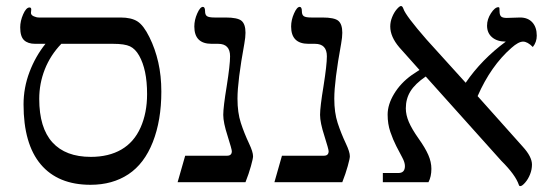

<svg xmlns="http://www.w3.org/2000/svg" viewBox="-20 -612 1859 645"><path d="M522 -304.2Q522 -207.5 493.4 -134.8Q464.8 -62 411.4 -26.6Q357.9 8.8 284.2 8.8Q174.8 8.8 116.9 -59.8Q59.1 -128.4 59.1 -261.2Q59.1 -317.4 79.1 -370.1Q99.1 -422.9 132.8 -464.8H98.1Q73.7 -464.8 60.8 -477.1Q47.9 -489.3 47.9 -520Q47.9 -541.5 57.9 -564.2Q67.9 -586.9 79.1 -586.9Q85 -586.9 85 -580.1L84 -568.8Q84 -561.5 93 -557.4Q102.1 -553.2 110.8 -553.2H384.8Q421.4 -553.2 441.9 -540Q462.4 -526.9 481.9 -487.3Q501.5 -447.8 511.7 -402.6Q522 -357.4 522 -304.2ZM474.1 -295.9Q474.1 -337.9 467.3 -370.1Q460.4 -402.3 447.5 -425Q434.6 -447.8 416.7 -456.3Q398.9 -464.8 359.9 -464.8H186Q149.4 -426.8 130.6 -379.2Q111.8 -331.5 111.8 -279.8Q111.8 -182.6 156 -133.8Q200.2 -85 285.2 -85Q345.2 -85 387.7 -109.6Q430.2 -134.3 452.1 -183.3Q474.1 -232.4 474.1 -295.9Z M830.1 -86.9Q830.1 -79.6 823 -54Q815.9 -28.3 804.7 0H576.7L602.1 -88.9H742.7Q758.8 -88.9 758.8 -104Q758.8 -110.4 744.6 -155.3Q730 -200.2 730 -226.1Q730 -252.4 741.7 -323.2Q752.9 -394 752.9 -422.9Q752.9 -464.8 712.9 -464.8H690.9Q632.8 -464.8 632.8 -522.9Q632.8 -544.9 642.6 -566.9Q652.3 -588.9 661.6 -588.9Q668.9 -588.9 668.9 -574.2Q668.9 -562 675.5 -557.6Q682.1 -553.2 700.7 -553.2H737.8Q778.3 -553.2 791.5 -542Q804.7 -530.8 804.7 -502Q804.7 -486.8 800.8 -465.3Q777.8 -339.4 777.8 -280.8Q777.8 -233.4 789.1 -199Q800.3 -164.6 816.9 -129.4Q830.1 -101.6 830.1 -86.9Z M1155.3 -86.9Q1155.3 -79.6 1148.2 -54Q1141.1 -28.3 1129.9 0H901.9L927.2 -88.9H1067.9Q1084 -88.9 1084 -104Q1084 -110.4 1069.8 -155.3Q1055.2 -200.2 1055.2 -226.1Q1055.2 -252.4 1066.9 -323.2Q1078.1 -394 1078.1 -422.9Q1078.1 -464.8 1038.1 -464.8H1016.1Q958 -464.8 958 -522.9Q958 -544.9 967.8 -566.9Q977.5 -588.9 986.8 -588.9Q994.1 -588.9 994.1 -574.2Q994.1 -562 1000.7 -557.6Q1007.3 -553.2 1025.9 -553.2H1063Q1103.5 -553.2 1116.7 -542Q1129.9 -530.8 1129.9 -502Q1129.9 -486.8 1126 -465.3Q1103 -339.4 1103 -280.8Q1103 -233.4 1114.3 -199Q1125.5 -164.6 1142.1 -129.4Q1155.3 -101.6 1155.3 -86.9Z M1783.2 -492.2Q1783.2 -470.7 1770 -454.1Q1752 -472.2 1737.3 -472.2Q1721.7 -472.2 1698.2 -451.2Q1628.9 -390.6 1584.5 -289.1L1736.3 -119.1Q1767.1 -85.4 1767.1 -59.1Q1767.1 -42.5 1760.7 -26.4Q1754.4 -10.3 1744.1 1.5Q1733.9 13.2 1728 13.2Q1724.1 13.2 1723.1 9.3Q1711.9 -24.4 1664.1 -71.8L1410.2 -355Q1374.5 -330.6 1358.9 -305.4Q1343.3 -280.3 1343.3 -248Q1343.3 -226.1 1353.5 -202.1Q1363.8 -178.2 1386.2 -146.5Q1408.2 -115.7 1418.7 -91.8Q1429.2 -67.9 1429.2 -44.9Q1429.2 -18.6 1419.4 0H1266.1V-30.8H1318.4Q1340.3 -30.8 1340.3 -54.2Q1340.3 -66.4 1331.3 -83Q1322.3 -99.6 1311.3 -121.1Q1300.3 -142.6 1291.3 -168.9Q1282.2 -195.3 1282.2 -227.1Q1282.2 -260.7 1304 -296.9Q1325.7 -333 1363.3 -359.9L1389.2 -377L1321.3 -453.1Q1291 -488.8 1291 -522.9Q1291 -539.1 1297.4 -554.7Q1303.7 -570.3 1313 -581.1Q1322.3 -591.8 1327.1 -591.8Q1332 -591.8 1335.4 -582Q1342.8 -559.6 1413.1 -479L1544.4 -334Q1597.7 -412.1 1679.2 -472.2Q1650.4 -472.2 1633.3 -486.6Q1616.2 -501 1616.2 -525.9Q1616.2 -547.4 1629.4 -567.6Q1642.6 -587.9 1654.3 -587.9Q1657.2 -587.9 1657.7 -585.2Q1658.2 -582.5 1658.2 -574.2Q1658.2 -562 1663.1 -556.9Q1668 -551.8 1682.1 -551.8L1727.1 -553.2Q1753.4 -553.2 1768.3 -536.9Q1783.2 -520.5 1783.2 -492.2Z"/></svg>

Font: Liberation Serif
Style: Regular
Weight: 400
Designer: Steve Matteson
Foundry: Ascender Corporation
Version: Version 2.1.5